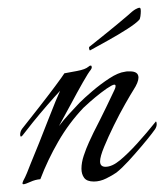

<svg xmlns="http://www.w3.org/2000/svg" viewBox="-20 -460 424 495"><path d="M40 15Q36 15 40 6Q45 -3 49.5 -14Q54 -25 59 -38Q69 -62 81 -92Q93 -122 104 -150.5Q115 -179 123.5 -199.5Q132 -220 135 -226Q121 -211 101.5 -188.5Q82 -166 65 -145Q48 -124 39 -112Q36 -108 34 -108Q32 -108 32 -113Q32 -121 37 -128Q56 -152 79.5 -182Q103 -212 122 -237.5Q141 -263 146 -271Q157 -273 178.5 -277Q200 -281 208 -288Q211 -291 214 -291Q216 -291 216.5 -287.5Q217 -284 214 -280Q208 -273 193.5 -247.5Q179 -222 162.5 -191Q146 -160 132 -135Q144 -151 158 -166Q172 -181 185 -195Q197 -207 218 -225Q239 -243 262 -258Q285 -273 302 -275Q306 -276 309.5 -276Q313 -276 315 -276Q337 -276 337 -260Q337 -248 324 -228Q317 -217 302.5 -191.5Q288 -166 273.5 -136.5Q259 -107 248.5 -81.5Q238 -56 238 -44Q238 -30 252 -30Q269 -30 289.5 -47Q310 -64 334 -90.5Q358 -117 382 -147Q384 -145 384 -140Q384 -133 379.5 -126.5Q375 -120 371 -115Q361 -102 344.5 -82.5Q328 -63 311 -44.5Q294 -26 280 -15Q270 -8 254 0Q238 8 222 8Q204 8 197 -1.5Q190 -11 190 -25Q190 -41 196 -59Q202 -77 209.5 -93.5Q217 -110 221 -118Q239 -153 254 -184Q269 -215 275 -228Q278 -234 278 -238Q278 -245 267 -239Q256 -233 240.5 -221Q225 -209 212 -197.5Q199 -186 195 -182Q158 -143 130.5 -95.5Q103 -48 84 2Q71 3 58 9Q45 15 40 15ZM212 -330Q211 -330 210 -333.5Q209 -337 210 -339Q230 -355 255.5 -375.5Q281 -396 308 -419Q322 -432 329 -436Q336 -440 340 -440Q343 -440 343 -431Q343 -425 342 -418Q341 -411 339 -409Q331 -400 308.5 -385.5Q286 -371 259 -356Q232 -341 212 -330Z"/></svg>

Font: Italianno
Style: Regular
Weight: 400
Designer: Robert E. Leuschke
Foundry: Robert E. Leuschke
Version: Version 1.100; ttfautohint (v1.8.3)